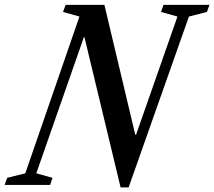

<svg xmlns="http://www.w3.org/2000/svg" viewBox="-72 -782 906 812"><path d="M438 10.5 285 -625.5H283L81.5 -49L150 -30L140 0H-52.5L-41.5 -30L35 -49L264 -712L194.5 -731.5L205.5 -761.5H369.5L500 -212.5H503.5L678.5 -712L609 -731.5L619.5 -761.5H814L803 -731.5L727 -712L472 10.5Z"/></svg>

Font: Libre Caslon Condensed SemiBold Italic
Style: Regular
Weight: 600
Italic angle: -22.583°
Designer: Pablo Impallari, Rodrigo Fuenzalida, Katja Schimmel, Ertekin Erdin
Foundry: Pablo Impallari, Rodrigo Fuenzalida
Version: Version 2.000; ttfautohint (v1.8.4.7-5d5b);gftools[0.9.33]